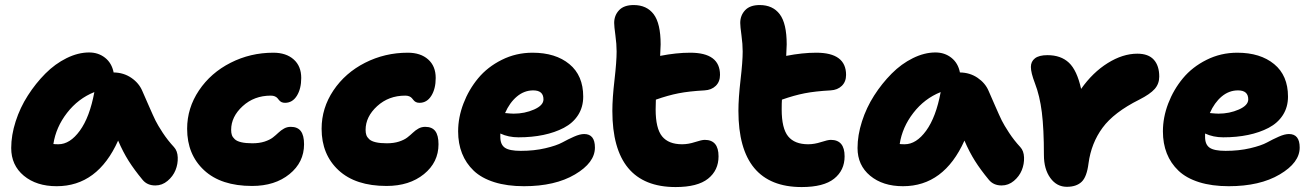

<svg xmlns="http://www.w3.org/2000/svg" viewBox="-20 -736 5254 769"><path d="M207 9.8Q126 9.8 75.4 -32.2Q24.9 -74.2 24.9 -143.1Q24.9 -194.3 42.7 -249.8Q60.5 -305.2 91.6 -353.5Q122.6 -401.9 161.6 -441.2Q200.7 -480.5 246.8 -503.2Q293 -525.9 336.9 -525.9Q374 -525.9 400.9 -504.6Q427.7 -483.4 435.1 -445.8Q475.1 -445.3 505.9 -424.3Q536.6 -403.3 549.8 -372.1Q557.6 -354.5 575.7 -313Q593.8 -271.5 602.8 -253.2Q611.8 -234.9 631.8 -204.3Q651.9 -173.8 676.8 -147Q690.9 -131.8 691.9 -105.5Q692.9 -79.1 682.9 -54.4Q672.9 -29.8 651.1 -11.5Q629.4 6.8 602.1 6.8Q569.3 6.8 550.8 -16.1Q517.6 -56.2 495.1 -91.8Q472.7 -127.4 453.1 -172.9Q371.1 9.8 207 9.8ZM213.9 -158.2Q260.3 -158.2 299.8 -212.6Q339.4 -267.1 357.9 -367.2Q293 -341.3 248.5 -283.9Q204.1 -226.6 193.8 -159.2Q200.7 -158.2 213.9 -158.2Z M989.7 8.8Q865.2 8.8 797.4 -54.2Q729.5 -117.2 729.5 -220.2Q729.5 -303.2 776.9 -373.8Q824.2 -444.3 903.6 -484.6Q982.9 -524.9 1074.7 -524.9Q1126 -524.9 1156.2 -498Q1186.5 -471.2 1186.5 -423.8Q1186.5 -380.4 1168.9 -352.3Q1151.4 -324.2 1121.6 -324.2Q1113.3 -324.2 1107.4 -327.1Q1101.6 -330.1 1098.1 -334.5Q1094.7 -338.9 1091.1 -343Q1087.4 -347.2 1080.8 -350.1Q1074.2 -353 1064.5 -353Q998 -353 951.9 -310.8Q905.8 -268.6 905.8 -215.8Q905.8 -203.6 908.7 -195.1Q911.6 -186.5 920.2 -178.5Q928.7 -170.4 946.3 -166.3Q963.9 -162.1 990.7 -162.1Q1018.6 -162.1 1039.6 -168.9Q1060.5 -175.8 1072.8 -185.3Q1085 -194.8 1095.2 -204.6Q1105.5 -214.4 1117.7 -221.2Q1129.9 -228 1144.5 -228Q1171.9 -228 1184.8 -210.9Q1197.8 -193.8 1197.8 -158.2Q1197.8 -85.9 1139.4 -38.6Q1081.1 8.8 989.7 8.8Z M1528.3 8.8Q1403.8 8.8 1335.9 -54.2Q1268.1 -117.2 1268.1 -220.2Q1268.1 -303.2 1315.4 -373.8Q1362.8 -444.3 1442.1 -484.6Q1521.5 -524.9 1613.3 -524.9Q1664.6 -524.9 1694.8 -498Q1725.1 -471.2 1725.1 -423.8Q1725.1 -380.4 1707.5 -352.3Q1689.9 -324.2 1660.2 -324.2Q1651.9 -324.2 1646 -327.1Q1640.1 -330.1 1636.7 -334.5Q1633.3 -338.9 1629.6 -343Q1626 -347.2 1619.4 -350.1Q1612.8 -353 1603 -353Q1536.6 -353 1490.5 -310.8Q1444.3 -268.6 1444.3 -215.8Q1444.3 -203.6 1447.3 -195.1Q1450.2 -186.5 1458.7 -178.5Q1467.3 -170.4 1484.9 -166.3Q1502.4 -162.1 1529.3 -162.1Q1557.1 -162.1 1578.1 -168.9Q1599.1 -175.8 1611.3 -185.3Q1623.5 -194.8 1633.8 -204.6Q1644 -214.4 1656.2 -221.2Q1668.5 -228 1683.1 -228Q1710.4 -228 1723.4 -210.9Q1736.3 -193.8 1736.3 -158.2Q1736.3 -85.9 1678 -38.6Q1619.6 8.8 1528.3 8.8Z M2078.6 9.8Q2011.2 9.8 1960 -6.3Q1908.7 -22.5 1877.4 -52.2Q1846.2 -82 1830.6 -121.6Q1814.9 -161.1 1814.9 -210Q1814.9 -265.6 1836.2 -321.3Q1857.4 -377 1895 -422.4Q1932.6 -467.8 1989.7 -496.3Q2046.9 -524.9 2112.8 -524.9Q2205.1 -524.9 2260.5 -479.2Q2315.9 -433.6 2315.9 -349.1Q2315.9 -307.1 2295.4 -275.1Q2274.9 -243.2 2238.5 -224.1Q2202.1 -205.1 2156.5 -195.6Q2110.8 -186 2056.6 -186Q2016.6 -186 1983.9 -201.2V-187Q1983.9 -157.2 2002 -144.5Q2020 -131.8 2065.9 -131.8Q2119.6 -131.8 2164.3 -142.3Q2209 -152.8 2232.2 -165.5Q2255.4 -178.2 2279.1 -188.7Q2302.7 -199.2 2319.8 -199.2Q2362.8 -199.2 2362.8 -145Q2362.8 -84.5 2283 -37.4Q2203.1 9.8 2078.6 9.8ZM2115.7 -374Q2079.6 -374 2050.3 -349.4Q2021 -324.7 2002.9 -283.2Q2027.3 -280.8 2037.6 -280.8Q2081.5 -280.8 2119.1 -297.4Q2156.7 -314 2156.7 -337.9Q2156.7 -374 2115.7 -374Z M2686 13.2Q2432.6 13.2 2432.6 -292Q2432.6 -342.3 2441.2 -415.8Q2449.7 -489.3 2449.7 -529.8Q2449.7 -559.1 2444.8 -594.7Q2439.9 -630.4 2439.9 -644Q2439.9 -674.3 2459.5 -695.1Q2479 -715.8 2518.1 -715.8Q2570.3 -715.8 2598.1 -679Q2626 -642.1 2626 -558.1Q2626 -544.4 2624 -512.2Q2689 -524.9 2744.6 -524.9Q2863.8 -524.9 2863.8 -436Q2863.8 -408.7 2846.7 -392.1Q2829.6 -375.5 2801.8 -374Q2739.7 -370.6 2697.5 -362.3Q2655.3 -354 2606.9 -336.9Q2606 -323.7 2606 -297.9Q2606 -221.7 2631.8 -189.9Q2657.7 -158.2 2711.9 -158.2Q2736.8 -158.2 2763.7 -167Q2790.5 -175.8 2802.7 -175.8Q2857.9 -175.8 2857.9 -109.9Q2857.9 -53.7 2815.9 -20.3Q2773.9 13.2 2686 13.2Z M3190.9 13.2Q2937.5 13.2 2937.5 -292Q2937.5 -342.3 2946 -415.8Q2954.6 -489.3 2954.6 -529.8Q2954.6 -559.1 2949.7 -594.7Q2944.8 -630.4 2944.8 -644Q2944.8 -674.3 2964.4 -695.1Q2983.9 -715.8 3022.9 -715.8Q3075.2 -715.8 3103 -679Q3130.9 -642.1 3130.9 -558.1Q3130.9 -544.4 3128.9 -512.2Q3193.8 -524.9 3249.5 -524.9Q3368.7 -524.9 3368.7 -436Q3368.7 -408.7 3351.6 -392.1Q3334.5 -375.5 3306.6 -374Q3244.6 -370.6 3202.4 -362.3Q3160.2 -354 3111.8 -336.9Q3110.8 -323.7 3110.8 -297.9Q3110.8 -221.7 3136.7 -189.9Q3162.6 -158.2 3216.8 -158.2Q3241.7 -158.2 3268.6 -167Q3295.4 -175.8 3307.6 -175.8Q3362.8 -175.8 3362.8 -109.9Q3362.8 -53.7 3320.8 -20.3Q3278.8 13.2 3190.9 13.2Z M3596.7 9.8Q3515.6 9.8 3465.1 -32.2Q3414.6 -74.2 3414.6 -143.1Q3414.6 -194.3 3432.4 -249.8Q3450.2 -305.2 3481.2 -353.5Q3512.2 -401.9 3551.3 -441.2Q3590.3 -480.5 3636.5 -503.2Q3682.6 -525.9 3726.6 -525.9Q3763.7 -525.9 3790.5 -504.6Q3817.4 -483.4 3824.7 -445.8Q3864.7 -445.3 3895.5 -424.3Q3926.3 -403.3 3939.5 -372.1Q3947.3 -354.5 3965.3 -313Q3983.4 -271.5 3992.4 -253.2Q4001.5 -234.9 4021.5 -204.3Q4041.5 -173.8 4066.4 -147Q4080.6 -131.8 4081.5 -105.5Q4082.5 -79.1 4072.5 -54.4Q4062.5 -29.8 4040.8 -11.5Q4019 6.8 3991.7 6.8Q3959 6.8 3940.4 -16.1Q3907.2 -56.2 3884.8 -91.8Q3862.3 -127.4 3842.8 -172.9Q3760.7 9.8 3596.7 9.8ZM3603.5 -158.2Q3649.9 -158.2 3689.5 -212.6Q3729 -267.1 3747.6 -367.2Q3682.6 -341.3 3638.2 -283.9Q3593.8 -226.6 3583.5 -159.2Q3590.3 -158.2 3603.5 -158.2Z M4252.9 12.2Q4212.4 12.2 4186.8 -23.2Q4161.1 -58.6 4161.1 -115.2Q4161.1 -219.7 4152.8 -286.1Q4144.5 -352.5 4125 -402.8Q4108.9 -444.8 4108.9 -467.8Q4108.9 -489.7 4125.2 -502.4Q4141.6 -515.1 4175.3 -515.1Q4229 -515.1 4261.2 -484.9Q4293.5 -454.6 4310.1 -379.9Q4356.4 -445.8 4416.7 -483.4Q4477.1 -521 4535.2 -521Q4579.6 -521 4601.3 -496.8Q4623 -472.7 4623 -429.2Q4623 -400.4 4604.7 -379.6Q4586.4 -358.9 4543 -336.9Q4441.4 -286.1 4396 -224.4Q4350.6 -162.6 4339.8 -82Q4333 -27.3 4312 -7.6Q4291 12.2 4252.9 12.2Z M4901.4 9.8Q4834 9.8 4782.7 -6.3Q4731.4 -22.5 4700.2 -52.2Q4668.9 -82 4653.3 -121.6Q4637.7 -161.1 4637.7 -210Q4637.7 -265.6 4658.9 -321.3Q4680.2 -377 4717.8 -422.4Q4755.4 -467.8 4812.5 -496.3Q4869.6 -524.9 4935.5 -524.9Q5027.8 -524.9 5083.3 -479.2Q5138.7 -433.6 5138.7 -349.1Q5138.7 -307.1 5118.2 -275.1Q5097.7 -243.2 5061.3 -224.1Q5024.9 -205.1 4979.2 -195.6Q4933.6 -186 4879.4 -186Q4839.4 -186 4806.6 -201.2V-187Q4806.6 -157.2 4824.7 -144.5Q4842.8 -131.8 4888.7 -131.8Q4942.4 -131.8 4987.1 -142.3Q5031.7 -152.8 5054.9 -165.5Q5078.1 -178.2 5101.8 -188.7Q5125.5 -199.2 5142.6 -199.2Q5185.5 -199.2 5185.5 -145Q5185.5 -84.5 5105.7 -37.4Q5025.9 9.8 4901.4 9.8ZM4938.5 -374Q4902.3 -374 4873 -349.4Q4843.8 -324.7 4825.7 -283.2Q4850.1 -280.8 4860.4 -280.8Q4904.3 -280.8 4941.9 -297.4Q4979.5 -314 4979.5 -337.9Q4979.5 -374 4938.5 -374Z"/></svg>

Font: Shantell Sans Normal
Style: Regular
Weight: 800
Designer: Stephen Nixon, Anya Danilova, Shantell Martin
Foundry: Arrow Type
Version: Version 1.006;[559af2be0]